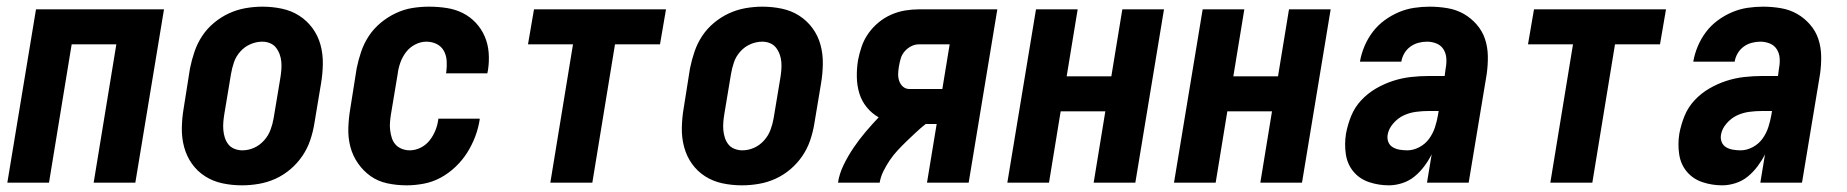

<svg xmlns="http://www.w3.org/2000/svg" viewBox="-20 -548 5540 576"><path d="M2 0 88 -520H472L386 0H261L329 -415H195L127 0Z M706 8Q676 8 647.5 2Q619 -4 595.5 -19Q572 -34 556 -56.5Q540 -79 532.5 -106.5Q525 -134 525.5 -164Q526 -194 531 -223L550 -343Q555 -368 563.5 -393Q572 -418 586.5 -440Q601 -462 622 -479.5Q643 -497 667 -508Q691 -519 716.5 -523.5Q742 -528 767 -528Q797 -528 825.5 -522Q854 -516 877.5 -501Q901 -486 917.5 -463.5Q934 -441 941.5 -413.5Q949 -386 948.5 -356Q948 -326 943 -297L923 -177Q919 -152 910.5 -127Q902 -102 887 -80Q872 -58 851.5 -40.5Q831 -23 807 -12Q783 -1 757 3.5Q731 8 706 8ZM707 -97Q725 -97 742 -104.5Q759 -112 772 -126.5Q785 -141 791.5 -158.5Q798 -176 801 -194L821 -314Q823 -326 824 -338Q825 -350 824 -362Q823 -374 819 -385Q815 -396 808 -405Q801 -414 790 -418.5Q779 -423 767 -423Q749 -423 731.5 -415.5Q714 -408 701 -393.5Q688 -379 682 -361.5Q676 -344 673 -326L653 -206Q651 -194 650 -182Q649 -170 650 -158Q651 -146 654.5 -135Q658 -124 665 -115Q672 -106 683.5 -101.5Q695 -97 707 -97Z M1200 8Q1170 8 1142 2Q1114 -4 1092 -19.5Q1070 -35 1054 -58Q1038 -81 1031 -108Q1024 -135 1025 -164.5Q1026 -194 1031 -223L1050 -343Q1055 -368 1063.5 -393Q1072 -418 1086.5 -440Q1101 -462 1122 -479.5Q1143 -497 1167.5 -508.5Q1192 -520 1217 -524Q1242 -528 1267 -528Q1294 -528 1320 -524Q1346 -520 1368 -509Q1390 -498 1407 -480Q1424 -462 1434 -439Q1444 -416 1446 -390Q1448 -364 1444 -338L1442 -328H1318L1319 -333Q1321 -349 1320 -365.5Q1319 -382 1311.5 -395.5Q1304 -409 1290 -416Q1276 -423 1259 -423Q1242 -423 1225.5 -414.5Q1209 -406 1198 -391.5Q1187 -377 1181 -360Q1175 -343 1173 -326L1153 -206Q1151 -194 1150 -181.5Q1149 -169 1150.5 -157Q1152 -145 1155.5 -134Q1159 -123 1166.5 -114.5Q1174 -106 1185.5 -101.5Q1197 -97 1209 -97Q1226 -97 1242 -105Q1258 -113 1269 -127Q1280 -141 1286.5 -157.5Q1293 -174 1295 -191V-192H1419V-189Q1415 -163 1405.5 -138Q1396 -113 1381.5 -90Q1367 -67 1346.5 -47.5Q1326 -28 1302 -15Q1278 -2 1251.5 3Q1225 8 1200 8Z M1631 0 1699 -415H1564L1582 -520H1978L1960 -415H1825L1757 0Z M2206 8Q2176 8 2147.5 2Q2119 -4 2095.5 -19Q2072 -34 2056 -56.5Q2040 -79 2032.5 -106.5Q2025 -134 2025.5 -164Q2026 -194 2031 -223L2050 -343Q2055 -368 2063.5 -393Q2072 -418 2086.5 -440Q2101 -462 2122 -479.5Q2143 -497 2167 -508Q2191 -519 2216.5 -523.5Q2242 -528 2267 -528Q2297 -528 2325.5 -522Q2354 -516 2377.5 -501Q2401 -486 2417.5 -463.5Q2434 -441 2441.5 -413.5Q2449 -386 2448.5 -356Q2448 -326 2443 -297L2423 -177Q2419 -152 2410.5 -127Q2402 -102 2387 -80Q2372 -58 2351.5 -40.5Q2331 -23 2307 -12Q2283 -1 2257 3.5Q2231 8 2206 8ZM2207 -97Q2225 -97 2242 -104.5Q2259 -112 2272 -126.5Q2285 -141 2291.5 -158.5Q2298 -176 2301 -194L2321 -314Q2323 -326 2324 -338Q2325 -350 2324 -362Q2323 -374 2319 -385Q2315 -396 2308 -405Q2301 -414 2290 -418.5Q2279 -423 2267 -423Q2249 -423 2231.5 -415.5Q2214 -408 2201 -393.5Q2188 -379 2182 -361.5Q2176 -344 2173 -326L2153 -206Q2151 -194 2150 -182Q2149 -170 2150 -158Q2151 -146 2154.5 -135Q2158 -124 2165 -115Q2172 -106 2183.5 -101.5Q2195 -97 2207 -97Z M2494 0Q2498 -27 2511 -53.5Q2524 -80 2540.5 -104.5Q2557 -129 2576.5 -152Q2596 -175 2616 -196Q2595 -208 2580 -226.5Q2565 -245 2558 -268Q2551 -291 2550.5 -316.5Q2550 -342 2554 -367Q2558 -388 2565 -408.5Q2572 -429 2585 -447.5Q2598 -466 2615.5 -480.5Q2633 -495 2653.5 -504Q2674 -513 2695 -516.5Q2716 -520 2737 -520H2972L2886 0H2761L2790 -176H2757Q2742 -164 2728 -151Q2714 -138 2700 -124.5Q2686 -111 2673 -97Q2660 -83 2649.5 -67.5Q2639 -52 2630.5 -35Q2622 -18 2619 0ZM2708 -281H2807L2829 -415H2737Q2725 -415 2714 -409.5Q2703 -404 2694.5 -394.5Q2686 -385 2682.5 -373.5Q2679 -362 2677 -350Q2675 -339 2674.5 -327.5Q2674 -316 2677.5 -305.5Q2681 -295 2689 -288Q2697 -281 2708 -281Z M3002 0 3088 -520H3213L3180 -319H3314L3347 -520H3472L3386 0H3261L3296 -214H3162L3127 0Z M3502 0 3588 -520H3713L3680 -319H3814L3847 -520H3972L3886 0H3761L3796 -214H3662L3627 0Z M4147 8Q4116 8 4087.5 -1.5Q4059 -11 4040.5 -33Q4022 -55 4017.5 -85.5Q4013 -116 4018 -147Q4023 -174 4033.5 -200Q4044 -226 4063.5 -247Q4083 -268 4108 -282.5Q4133 -297 4159.5 -305.5Q4186 -314 4213 -317Q4240 -320 4266 -320H4314L4317 -343Q4320 -358 4319 -373Q4318 -388 4310.5 -400Q4303 -412 4289.5 -417.5Q4276 -423 4261 -423Q4248 -423 4235 -419.5Q4222 -416 4211 -408Q4200 -400 4193 -388Q4186 -376 4184 -363H4060V-364Q4064 -387 4073.5 -409.5Q4083 -432 4098 -452Q4113 -472 4133.5 -487Q4154 -502 4176.5 -511.5Q4199 -521 4222.5 -524.5Q4246 -528 4269 -528Q4296 -528 4322.5 -523.5Q4349 -519 4371 -506.5Q4393 -494 4410 -474.5Q4427 -455 4435 -431Q4443 -407 4443.5 -380Q4444 -353 4440 -325L4386 0H4261L4275 -85Q4266 -67 4253 -49.5Q4240 -32 4223.5 -18.5Q4207 -5 4186.5 1.5Q4166 8 4147 8ZM4202 -97Q4220 -97 4238 -106.5Q4256 -116 4267.5 -132Q4279 -148 4285 -166.5Q4291 -185 4294 -203L4296 -215H4266Q4247 -215 4228 -212.5Q4209 -210 4191.5 -202Q4174 -194 4160 -178Q4146 -162 4143 -144Q4141 -132 4145 -122Q4149 -112 4158 -106.5Q4167 -101 4178.5 -99Q4190 -97 4202 -97Z M4631 0 4699 -415H4564L4582 -520H4978L4960 -415H4825L4757 0Z M5147 8Q5116 8 5087.5 -1.5Q5059 -11 5040.5 -33Q5022 -55 5017.5 -85.5Q5013 -116 5018 -147Q5023 -174 5033.5 -200Q5044 -226 5063.5 -247Q5083 -268 5108 -282.5Q5133 -297 5159.5 -305.5Q5186 -314 5213 -317Q5240 -320 5266 -320H5314L5317 -343Q5320 -358 5319 -373Q5318 -388 5310.5 -400Q5303 -412 5289.5 -417.5Q5276 -423 5261 -423Q5248 -423 5235 -419.5Q5222 -416 5211 -408Q5200 -400 5193 -388Q5186 -376 5184 -363H5060V-364Q5064 -387 5073.5 -409.5Q5083 -432 5098 -452Q5113 -472 5133.5 -487Q5154 -502 5176.5 -511.5Q5199 -521 5222.5 -524.5Q5246 -528 5269 -528Q5296 -528 5322.5 -523.5Q5349 -519 5371 -506.5Q5393 -494 5410 -474.5Q5427 -455 5435 -431Q5443 -407 5443.5 -380Q5444 -353 5440 -325L5386 0H5261L5275 -85Q5266 -67 5253 -49.5Q5240 -32 5223.5 -18.5Q5207 -5 5186.5 1.5Q5166 8 5147 8ZM5202 -97Q5220 -97 5238 -106.5Q5256 -116 5267.5 -132Q5279 -148 5285 -166.5Q5291 -185 5294 -203L5296 -215H5266Q5247 -215 5228 -212.5Q5209 -210 5191.5 -202Q5174 -194 5160 -178Q5146 -162 5143 -144Q5141 -132 5145 -122Q5149 -112 5158 -106.5Q5167 -101 5178.5 -99Q5190 -97 5202 -97Z"/></svg>

Font: Iosevka Term Curly XBd Obl
Style: Regular
Weight: 800
Italic angle: -9°
Designer: Belleve Invis
Foundry: Belleve Invis
Version: Version 32.3.0